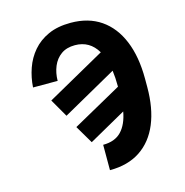

<svg xmlns="http://www.w3.org/2000/svg" viewBox="-132 -860 1150 1196"><g transform="rotate(-15 442.5 -262.0)"><path d="M258.8 -408.7H100.1Q104 -471.7 124.5 -530.5Q145 -589.4 184.8 -636Q224.6 -682.6 285.2 -710Q345.7 -737.3 429.7 -737.3Q543.9 -737.3 623.8 -682.6Q703.6 -627.9 745.8 -525.6Q788.1 -423.3 788.1 -280.3V-227.5Q788.1 -90.8 747.1 8.1Q706.1 106.9 626.2 159.9Q546.4 212.9 429.7 212.9V49.3Q505.9 49.3 547.6 5.6Q589.4 -38.1 604 -119.1L365.2 15.1L296.9 -100.6L612.3 -276.4V-281.2Q612.3 -335.4 606 -381.3L255.9 -184.6L189 -300.8L564.5 -511.2Q514.6 -595.7 419.4 -595.7Q365.7 -595.7 330.3 -570.3Q294.9 -544.9 277.1 -502.4Q259.3 -460 258.8 -408.7Z"/></g></svg>

Font: Inter Extra Bold
Style: Regular
Weight: 800
Designer: Rasmus Andersson
Foundry: rsms
Version: Version 4.000;git-3c8e0fc